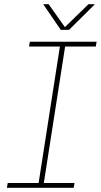

<svg xmlns="http://www.w3.org/2000/svg" viewBox="-20 -900 483 920"><path d="M13 0 17 -23H165L267 -677H119L123 -700H443L439 -677H292L190 -23H337L333 0ZM271 -757 187 -880H213L291 -770L404 -880H435L311 -757Z"/></svg>

Font: MuseoModerno Thin Thin
Style: Italic
Weight: 250
Italic angle: -9°
Version: Version 1.003